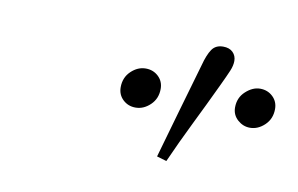

<svg xmlns="http://www.w3.org/2000/svg" viewBox="-38 -823 510 329"><g transform="rotate(10 217.0 -659.0)"><path d="M198 -635Q185 -635 176 -643.5Q167 -652 167 -665Q167 -682 178.5 -693Q190 -704 204 -704Q217 -704 226 -695.5Q235 -687 235 -674Q235 -657 223.5 -646Q212 -635 198 -635ZM266 -554 249 -559Q261 -601 273 -643Q285 -685 297 -726Q302 -745 308.5 -754.5Q315 -764 328 -764Q339 -764 345 -758Q351 -752 351 -743Q351 -735 347 -725.5Q343 -716 334 -697Q317 -661 299.5 -625.5Q282 -590 266 -554ZM397 -635Q385 -635 375.5 -643.5Q366 -652 366 -665Q366 -682 378 -693Q390 -704 403 -704Q416 -704 425 -695.5Q434 -687 434 -674Q434 -657 422.5 -646Q411 -635 397 -635Z"/></g></svg>

Font: Source Serif 4 36pt Light
Style: Italic
Weight: 300
Italic angle: -12°
Designer: Frank Grießhammer
Foundry: Adobe Systems Incorporated
Version: Version 4.004;hotconv 1.0.116;makeotfexe 2.5.65601